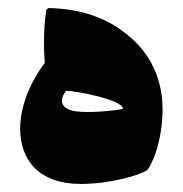

<svg xmlns="http://www.w3.org/2000/svg" viewBox="-20 -454 453 476"><path d="M285 -376C233 -416 166 -433 100 -434L95 -430C88 -388 88 -338 91 -298C52 -246 30 -187 30 -135C30 -58 76 2 180 2C252 2 326 -19 346 -33C374 -76 383 -140 383 -183C383 -271 342 -335 285 -376ZM168 -178C133 -183 124 -203 144 -229C166 -229 285 -207 285 -184C253 -178 199 -174 168 -178Z"/></svg>

Font: FilmFarsi_V5 Display
Style: Regular
Weight: 400
Designer: Borna Izadpanah
Foundry: Borna Izadpanah
Version: Version 1.000;PS 001.000;hotconv 1.0.88;makeotf.lib2.5.64775